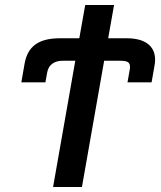

<svg xmlns="http://www.w3.org/2000/svg" viewBox="-20 -745 640 765"><path d="M280 -503H230Q204.5 -503 188.2 -491Q172 -479 168 -456L161 -417H65L78 -491.5Q87 -543 121 -567.8Q155 -592.5 218 -592.5H296L319.5 -725H434.5L411 -592.5H484.5Q540 -592.5 569 -570.2Q598 -548 598 -507Q598 -496.5 595.5 -482.5L584 -417H488L496.5 -465Q498 -472.5 498 -478.5Q498 -493 488.8 -498Q479.5 -503 457 -503H395L306.5 0H191.5Z"/></svg>

Font: JuliaMono
Style: Bold Italic
Weight: 700
Italic angle: -9°
Monospace: yes
Designer: cormullion
Foundry: corm
Version: Version 0.057; ttfautohint (v1.8.4)